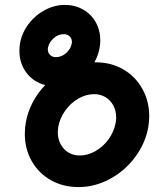

<svg xmlns="http://www.w3.org/2000/svg" viewBox="-20 -748 640 781"><path d="M81 -203Q81 -228.5 85 -250Q92.5 -292.5 113 -331.5Q133.5 -370.5 164 -402Q116.5 -414 87.8 -451.8Q59 -489.5 59 -541Q59 -558.5 61.5 -571.5Q69 -614.5 96.2 -650.5Q123.5 -686.5 162.8 -707.2Q202 -728 243.5 -728Q285 -728 318 -709.2Q351 -690.5 369.5 -657.5Q388 -624.5 388 -584Q388 -569 385 -552.5Q380 -523.5 364 -494.5H369.5Q432.5 -494.5 482 -465.5Q531.5 -436.5 559.2 -386.2Q587 -336 587 -275.5Q587 -255 583 -230Q571 -164 529 -108Q487 -52 426 -19.5Q365 13 299.5 13Q236.5 13 186.8 -15.2Q137 -43.5 109 -92.8Q81 -142 81 -203ZM450.5 -248.5Q452.5 -258.5 452.5 -270Q452.5 -297 441.2 -318.5Q430 -340 409.5 -352.5Q389 -365 363 -365Q330 -365 298.8 -347Q267.5 -329 245.5 -298.2Q223.5 -267.5 217 -232Q215 -217 215 -210.5Q215 -183.5 226.5 -161.8Q238 -140 258.2 -127.8Q278.5 -115.5 304 -115.5Q337 -115.5 368.5 -133.5Q400 -151.5 422 -182Q444 -212.5 450.5 -248.5ZM272 -571.5Q272.5 -574 272.5 -578Q272.5 -591.5 263.2 -600.2Q254 -609 239.5 -609Q216.5 -609 197.8 -592.2Q179 -575.5 175 -553Q174.5 -551 174.5 -547Q174.5 -533.5 183.8 -524.5Q193 -515.5 207.5 -515.5Q230 -515.5 249 -532.2Q268 -549 272 -571.5Z"/></svg>

Font: JuliaMono ExtraBoldItalic
Style: Regular
Weight: 800
Italic angle: -9°
Monospace: yes
Designer: cormullion
Foundry: corm
Version: Version 0.049; ttfautohint (v1.8.4)